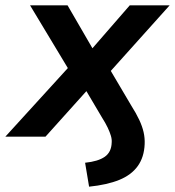

<svg xmlns="http://www.w3.org/2000/svg" viewBox="-50 -514 658 722"><path d="M285 188 270 98Q319 93 344 75.5Q369 58 370 22Q371 10 367 -3.5Q363 -17 355 -34Q347 -51 333 -73L265 -188L289 -187L121 0H-30L227 -282L228 -220L63 -494H204L306 -318H285L438 -494H588L343 -221L345 -284L443 -118Q462 -88 473.5 -63.5Q485 -39 490 -17Q495 5 494 28Q492 77 468 110.5Q444 144 398.5 162.5Q353 181 285 188Z"/></svg>

Font: Nunito Sans 10pt
Style: Bold Italic
Weight: 700
Italic angle: -9°
Designer: Vernon Adams
Foundry: Vernon Adams
Version: Version 3.101;gftools[0.9.27]